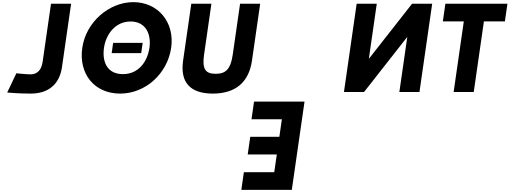

<svg xmlns="http://www.w3.org/2000/svg" viewBox="-20 -860 4816 1795"><path d="M644.8 -825H456.8L378.4 -281C366.5 -198 320.7 -165 266.7 -165C218.7 -165 133.1 -175 133.1 -175L47.2 5C47.2 5 148.8 15 266.8 15C431.8 15 536.1 -71 559.5 -233Z M1037.8 -459 1024 -363H1300L1313.8 -459ZM749.2 -413C714.4 -172 859.5 15 1103.5 15C1340.5 15 1545.4 -172 1580.2 -413C1614.9 -654 1455.7 -840 1226.7 -840C999.7 -840 783.9 -654 749.2 -413ZM952.2 -413C969.9 -536 1055.6 -659 1200.6 -659C1346.6 -659 1394.9 -536 1377.2 -413C1359.5 -290 1279.7 -167 1129.7 -167C975.7 -167 934.5 -290 952.2 -413Z M2412.4 -825H2224.4L2155.7 -348C2135.8 -210 2088 -170 1996 -170C1904 -170 1867.8 -210 1887.7 -348L1956.4 -825H1768.4L1691.7 -293C1662.3 -89 1759.4 15 1969.4 15C2179.4 15 2306.3 -89 2335.7 -293Z M2355 90H2827L2708.1 915H2236.1L2259.9 750H2543.9L2567.8 584H2295.8L2319.6 419H2591.6L2615.2 255H2331.2Z M3787.3 -512H3785.3L3383.6 0H3195.6L3314.4 -825H3502.4L3428.7 -313H3430.7L3832.4 -825H4020.4L3901.6 0H3713.6Z M4120.1 -660H4316.1L4221 0H4409L4504.1 -660H4700.1L4723.9 -825H4143.9Z"/></svg>

Font: Hussar Paneuropjskich
Style: UpCsObl
Weight: 400
Designer: Mew Too, Robert Jablonski
Foundry: Cannot Into Space Fonts
Version: Version 1